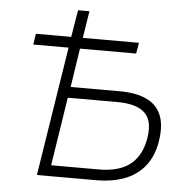

<svg xmlns="http://www.w3.org/2000/svg" viewBox="-51 -756 807 807"><g transform="rotate(5 352.5 -352.5)"><path d="M134 0 220 -545H71L78 -591H227L246 -705H294L276 -591H513L505 -545H268L243 -381H451Q521 -381 566 -359Q611 -337 627.5 -291Q644 -245 630 -172Q617 -113 584 -75Q551 -37 500.5 -18.5Q450 0 385 0ZM190 -46H391Q473 -46 519.5 -80Q566 -114 581 -184Q597 -263 563 -299Q529 -335 444 -335H235Z"/></g></svg>

Font: Nunito Sans 7pt SemiCondensed ExtraLight
Style: Italic
Weight: 250
Width: 4
Italic angle: -9°
Designer: Vernon Adams
Foundry: Vernon Adams
Version: Version 3.101;gftools[0.9.27]